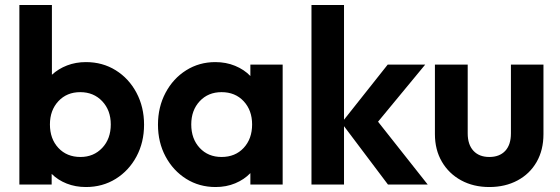

<svg xmlns="http://www.w3.org/2000/svg" viewBox="-20 -743 2254 773"><path d="M58 0V-723H189V-442Q215 -466 250 -479.5Q285 -493 326 -493Q393 -493 446 -460Q499 -427 529.5 -369.5Q560 -312 560 -241Q560 -170 529.5 -113Q499 -56 446 -23Q393 10 326 10Q284 10 248.5 -4Q213 -18 188 -43V0ZM304 -111Q357 -111 391.5 -147.5Q426 -184 426 -242Q426 -299 391.5 -335.5Q357 -372 303 -372Q249 -372 215 -335.5Q181 -299 181 -242Q181 -184 215 -147.5Q249 -111 304 -111Z M848 10Q782 10 729.5 -23Q677 -56 646.5 -113Q616 -170 616 -241Q616 -312 646.5 -369.5Q677 -427 729.5 -460Q782 -493 847 -493Q890 -493 926.5 -478Q963 -463 988 -437V-483H1118V0H988V-46Q963 -20 927 -5Q891 10 848 10ZM872 -111Q927 -111 961 -147.5Q995 -184 995 -242Q995 -299 961 -335.5Q927 -372 872 -372Q818 -372 784 -335.5Q750 -299 750 -242Q750 -184 784 -147.5Q818 -111 872 -111Z M1234 0V-723H1365V-261L1541 -483H1692L1502 -253L1702 0H1542L1365 -235V0Z M1950 10Q1886 10 1836.5 -17Q1787 -44 1759 -92Q1731 -140 1731 -203V-483H1863V-206Q1863 -161 1886 -136Q1909 -111 1950 -111Q1991 -111 2014 -135.5Q2037 -160 2037 -206V-483H2168V-203Q2168 -139 2140.5 -91Q2113 -43 2063.5 -16.5Q2014 10 1950 10Z"/></svg>

Font: Outfit Semi Bold
Style: Regular
Weight: 600
Designer: Rodrigo Fuenzalida
Foundry: fragTYPE
Version: Version 1.000